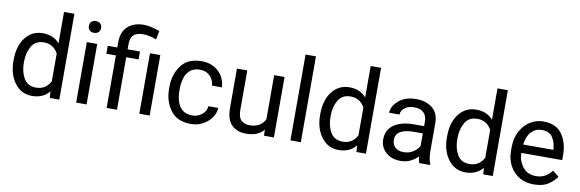

<svg xmlns="http://www.w3.org/2000/svg" viewBox="-53 -1201 4987 1652"><g transform="rotate(10 2440.5 -375.0)"><path d="M409.7 0 405.3 -56.6Q351.1 9.8 254.4 9.8Q161.6 9.8 104.5 -65.4Q47.4 -140.6 46.4 -254.4V-268.6Q46.4 -389.6 103.8 -463.9Q161.1 -538.1 255.4 -538.1Q348.6 -538.1 401.9 -475.6V-750H492.7V0ZM137.2 -258.3Q137.2 -179.7 170.4 -123.3Q203.6 -66.9 276.9 -66.9Q360.8 -66.9 401.9 -143.6V-386.7Q361.3 -461.9 277.8 -461.9Q204.1 -461.9 170.7 -404.5Q137.2 -347.2 137.2 -268.6Z M633.3 -668.5Q633.3 -690.4 646.7 -705.6Q660.2 -720.7 686.5 -720.7Q712.4 -720.7 726.3 -705.6Q740.2 -690.4 740.2 -668.5Q740.2 -647.5 726.3 -632.6Q712.4 -617.7 686.5 -617.7Q660.2 -617.7 646.7 -632.6Q633.3 -647.5 633.3 -668.5ZM731 -528.3V0H640.1V-528.3Z M1104.5 -459H996.6V0H906.2V-459H822.8V-528.3H906.2V-574.2Q906.2 -664.1 958 -712.2Q1009.8 -760.3 1099.6 -760.3Q1154.3 -760.3 1237.8 -730.5L1222.7 -654.3Q1159.2 -679.2 1106 -679.2Q1047.9 -679.2 1022.2 -653.1Q996.6 -627 996.6 -574.2V-528.3H1104.5ZM1282.2 -528.3V0H1191.9V-528.3Z M1641.6 -64.5Q1689.9 -64.5 1726.3 -93.3Q1762.7 -122.1 1766.1 -167H1852.1Q1848.6 -96.2 1787.1 -43.2Q1725.6 9.8 1641.6 9.8Q1522.5 9.8 1464.6 -68.8Q1406.7 -147.5 1406.7 -253.9V-274.4Q1406.7 -380.9 1464.6 -459.5Q1522.5 -538.1 1641.6 -538.1Q1734.4 -538.1 1791.5 -483.2Q1848.6 -428.2 1852.1 -346.7H1766.1Q1762.7 -395.5 1729.2 -429.7Q1695.8 -463.9 1641.6 -463.9Q1585.9 -463.9 1554.4 -435.5Q1522.9 -407.2 1510 -363.8Q1497.1 -320.3 1497.1 -274.4V-253.9Q1497.1 -207.5 1509.8 -164.1Q1522.5 -120.6 1554 -92.5Q1585.4 -64.5 1641.6 -64.5Z M2281.2 0 2279.3 -52.2Q2227.5 9.8 2125 9.8Q2047.4 9.8 1999.5 -36.1Q1951.7 -82 1951.7 -187.5V-528.3H2042V-186.5Q2042 -115.2 2072 -91.1Q2102.1 -66.9 2139.2 -66.9Q2241.2 -66.9 2276.9 -143.6V-528.3H2367.7V0Z M2603 -750V0H2512.2V-750Z M3088.9 0 3084.5 -56.6Q3030.3 9.8 2933.6 9.8Q2840.8 9.8 2783.7 -65.4Q2726.6 -140.6 2725.6 -254.4V-268.6Q2725.6 -389.6 2783 -463.9Q2840.3 -538.1 2934.6 -538.1Q3027.8 -538.1 3081.1 -475.6V-750H3171.9V0ZM2816.4 -258.3Q2816.4 -179.7 2849.6 -123.3Q2882.8 -66.9 2956.1 -66.9Q3040 -66.9 3081.1 -143.6V-386.7Q3040.5 -461.9 2957 -461.9Q2883.3 -461.9 2849.9 -404.5Q2816.4 -347.2 2816.4 -268.6Z M3638.2 0Q3629.4 -19 3625.5 -55.7Q3600.1 -28.8 3562 -9.5Q3523.9 9.8 3475.1 9.8Q3394 9.8 3345.2 -35.6Q3296.4 -81.1 3296.4 -147Q3296.4 -231.9 3360.8 -276.1Q3425.3 -320.3 3534.2 -320.3H3623.5V-362.3Q3623.5 -409.2 3595.5 -437.3Q3567.4 -465.3 3512.2 -465.3Q3460.9 -465.3 3429.4 -440.2Q3397.9 -415 3397.9 -381.8H3307.6Q3307.6 -438.5 3364.7 -488.3Q3421.9 -538.1 3517.6 -538.1Q3603.5 -538.1 3658.7 -494.1Q3713.9 -450.2 3713.9 -361.3V-124Q3713.9 -50.8 3732.4 -7.8V0ZM3488.3 -69.3Q3537.1 -69.3 3573 -93.8Q3608.9 -118.2 3623.5 -147.9V-256.8H3539.6Q3387.2 -253.9 3387.2 -159.2Q3387.2 -121.6 3412.6 -95.5Q3438 -69.3 3488.3 -69.3Z M4196.8 0 4192.4 -56.6Q4138.2 9.8 4041.5 9.8Q3948.7 9.8 3891.6 -65.4Q3834.5 -140.6 3833.5 -254.4V-268.6Q3833.5 -389.6 3890.9 -463.9Q3948.2 -538.1 4042.5 -538.1Q4135.7 -538.1 4189 -475.6V-750H4279.8V0ZM3924.3 -258.3Q3924.3 -179.7 3957.5 -123.3Q3990.7 -66.9 4064 -66.9Q4147.9 -66.9 4189 -143.6V-386.7Q4148.4 -461.9 4064.9 -461.9Q3991.2 -461.9 3957.8 -404.5Q3924.3 -347.2 3924.3 -268.6Z M4837.9 -92.3Q4812 -53.2 4764.6 -21.7Q4717.3 9.8 4639.2 9.8Q4528.8 9.8 4462.6 -62Q4396.5 -133.8 4396.5 -245.6V-266.1Q4396.5 -352.5 4429.4 -413.3Q4462.4 -474.1 4515.1 -506.1Q4567.9 -538.1 4627.4 -538.1Q4740.7 -538.1 4792.7 -464.1Q4844.7 -390.1 4844.7 -279.3V-238.8H4487.3Q4489.3 -166 4530.5 -115Q4571.8 -64 4644 -64Q4691.9 -64 4725.1 -83.5Q4758.3 -103 4783.2 -135.7ZM4627.4 -463.9Q4573.7 -463.9 4536.6 -424.8Q4499.5 -385.7 4490.2 -312.5H4754.4V-319.3Q4751 -372.1 4723.9 -418Q4696.8 -463.9 4627.4 -463.9Z"/></g></svg>

Font: Roboto21382017
Style: Regular
Weight: 400
Designer: Christian Robertson
Foundry: Google
Version: Version 2.138; 2017